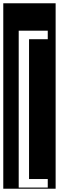

<svg xmlns="http://www.w3.org/2000/svg" viewBox="-32 -937 359 1170"><path d="M82 206H259V154H145V-698H259V-750H82ZM-12 -917H307V213H-12Z"/></svg>

Font: Zilla Slab Regular Highlight
Style: Regular
Weight: 410
Designer: Typotheque Type Foundry
Foundry: Typotheque type foundry
Version: Version 1.0; 2017